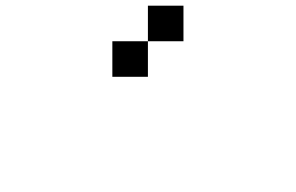

<svg xmlns="http://www.w3.org/2000/svg" viewBox="-20 -895 1040 675"><path d="M395 -250V-247.5ZM395 -247.5V-240ZM500 -875H625V-750H500ZM500 -750V-625H375V-750Z"/></svg>

Font: Dogica
Style: Regular
Weight: 400
Monospace: yes
Designer: Roberto Mocci
Version: Version 001.012